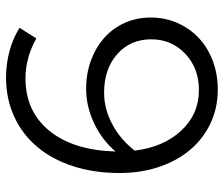

<svg xmlns="http://www.w3.org/2000/svg" viewBox="-74 -676 759 652"><g transform="rotate(90 306.0 -349.5)"><path d="M284 -709Q346 -709 398 -684.5Q450 -660 487.5 -616Q525 -572 546 -510.5Q567 -449 567 -375Q567 -288 543.5 -216.5Q520 -145 477.5 -95Q435 -45 375 -17.5Q315 10 242 10Q196 10 152 -2Q108 -14 74 -36L110 -93Q141 -75 176 -65.5Q211 -56 245 -56Q358 -56 424 -137.5Q490 -219 494 -362Q455 -316 398 -289Q341 -262 281 -262Q229 -262 184.5 -278.5Q140 -295 107.5 -324Q75 -353 57 -393.5Q39 -434 39 -481Q39 -530 57.5 -572Q76 -614 108.5 -644.5Q141 -675 186 -692Q231 -709 284 -709ZM294 -323Q349 -323 401 -350.5Q453 -378 491 -427Q479 -525 423 -585Q367 -645 285 -645Q211 -645 162 -598.5Q113 -552 113 -483Q113 -412 163.5 -367.5Q214 -323 294 -323Z"/></g></svg>

Font: Red Hat Display
Style: Regular
Weight: 400
Designer: Pentagram / MCKL
Foundry: Pentagram / MCKL
Version: Version 1.003; Red Hat Display